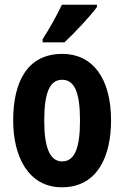

<svg xmlns="http://www.w3.org/2000/svg" viewBox="-20 -786 528 816"><path d="M392 -756V-766H243C222 -722 195 -672 161 -619V-606H254C300 -649 365 -719 392 -756ZM452 -274C452 -457 371 -557 245 -557C98 -557 36 -441 36 -274C36 -120 101 10 243 10C395 10 452 -123 452 -274ZM168 -273C168 -391 191 -447 244 -447C298 -447 320 -390 320 -274C320 -158 298 -100 244 -100C192 -100 168 -159 168 -273Z"/></svg>

Font: Noto Sans Devanagari ExtraCondensed
Style: Bold
Weight: 700
Width: 2
Designer: Jelle Bosma - Monotype Design Team
Foundry: Monotype Imaging Inc.
Version: Version 2.004